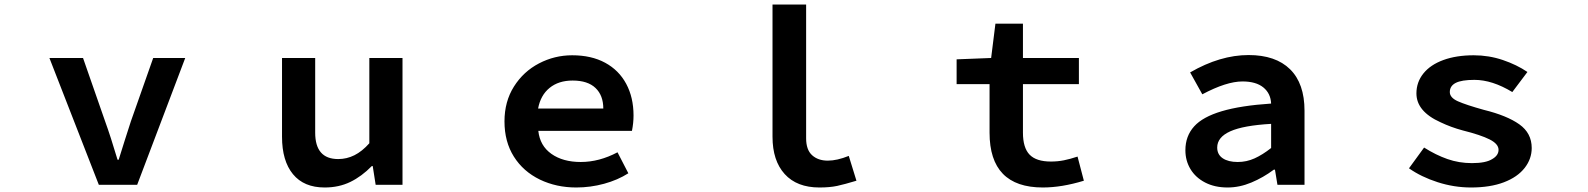

<svg xmlns="http://www.w3.org/2000/svg" viewBox="-20 -819 7040 851"><path d="M199 -562H348L446 -281Q470 -215 501 -111H506L533 -197L560 -281L659 -562H801L588 0H418Z M1230 -213V-562H1377V-231Q1377 -114 1479 -114Q1517 -114 1551 -131Q1585 -148 1617 -184V-562H1764V0H1645L1632 -83H1628Q1583 -37 1532.5 -12.5Q1482 12 1419 12Q1327 12 1278.5 -47Q1230 -106 1230 -213Z M2373 -23Q2299 -59 2257.5 -125Q2216 -191 2216 -281Q2216 -369 2258 -435.5Q2300 -502 2369 -538Q2438 -574 2516 -574Q2601 -574 2662 -541Q2723 -508 2755.5 -447.5Q2788 -387 2788 -307Q2788 -274 2781 -239H2366Q2373 -173 2424 -137Q2475 -101 2554 -101Q2636 -101 2717 -144L2765 -51Q2718 -21 2657.5 -4.5Q2597 12 2534 12Q2446 12 2373 -23ZM2518 -462Q2456 -462 2416 -429.5Q2376 -397 2365 -338H2654Q2654 -396 2619.5 -429Q2585 -462 2518 -462Z M3404 -213V-799H3553V-206Q3553 -155 3579.5 -131Q3606 -107 3649 -107Q3690 -107 3742 -128L3776 -18Q3723 -2 3690.5 5Q3658 12 3612 12Q3512 12 3458 -47.5Q3404 -107 3404 -213Z M4366 -231V-446H4220V-556L4373 -562L4392 -714H4514V-562H4762V-446H4514V-231Q4514 -164 4543.5 -133.5Q4573 -103 4638 -103Q4668 -103 4695.5 -108.5Q4723 -114 4756 -125L4784 -18Q4686 12 4602 12Q4366 12 4366 -231Z M5234 -153Q5234 -216 5273 -259Q5311 -301 5395 -326Q5479 -351 5614 -360Q5612 -405 5579.5 -431.5Q5547 -458 5487 -458Q5416 -458 5309 -401L5255 -498Q5388 -575 5514 -575Q5634 -575 5698 -512Q5762 -449 5762 -328V0H5642L5631 -67H5626Q5579 -32 5526.5 -10Q5474 12 5421 12Q5364 12 5321.5 -10Q5279 -32 5256.5 -69.5Q5234 -107 5234 -153ZM5614 -163V-270Q5491 -263 5433 -237Q5375 -211 5375 -165Q5375 -134 5399.5 -117.5Q5424 -101 5466 -101Q5505 -101 5540.5 -117Q5576 -133 5614 -163Z M6225 -73 6292 -165Q6344 -132 6395.5 -114Q6447 -96 6504 -96Q6566 -96 6594 -114Q6622 -130 6622 -155Q6622 -181 6582.5 -201Q6543 -221 6463 -241Q6411 -255 6365 -277Q6258 -325 6258 -405Q6258 -455 6289 -493.5Q6320 -532 6377.5 -553Q6435 -574 6512 -574Q6579 -574 6641 -553Q6703 -532 6750 -500L6683 -411Q6594 -465 6515 -465Q6458 -465 6432 -451.5Q6406 -438 6406 -411Q6406 -386 6442 -370Q6478 -354 6557 -332Q6659 -307 6714 -268Q6769 -229 6769 -163Q6769 -115 6738 -75Q6706 -34 6645.5 -11Q6585 12 6500 12Q6425 12 6352 -11.5Q6279 -35 6225 -73Z"/></svg>

Font: Merged Yaku Han JP
Style: Bold
Weight: 700
Designer: Ryoko NISHIZUKA 西塚涼子 (kana, bopomofo & ideographs); Paul D. Hunt (Latin, Greek & Cyrillic); Sandoll Communications 산돌커뮤니
Foundry: Adobe
Version: Version 2.004